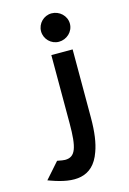

<svg xmlns="http://www.w3.org/2000/svg" viewBox="-249 -675 543 810"><g transform="rotate(-15 23.0 -270.5)"><path d="M-139 55 -125 60C-33 93 51 96 87 -8C100 -43 107 -90 107 -153V-451H14V-153C14 -46 1 -9 -44 -9C-52 -9 -61 -11 -72 -13L-78 -14ZM-2 -559C-2 -525 26 -497 60 -497C94 -497 124 -524 124 -559C124 -594 94 -621 60 -621C26 -621 -2 -593 -2 -559Z"/></g></svg>

Font: Charger Pro
Style: ExBdSuExt
Weight: 400
Designer: Jasper
Foundry: Cannot Into Space Fonts
Version: Version 1.09